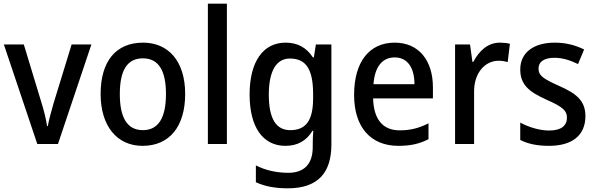

<svg xmlns="http://www.w3.org/2000/svg" viewBox="-20 -780 3230 1040"><path d="M182 0H294L475 -539H368L270 -220C258 -178 244 -127 239 -97H235C230 -134 217 -185 204 -226L109 -539H1Z M983 -271C983 -450 891 -549 755 -549C607 -549 525 -447 525 -271C525 -97 614 10 752 10C900 10 983 -97 983 -271ZM629 -270C629 -396 667 -464 754 -464C840 -464 879 -396 879 -271C879 -145 840 -75 754 -75C667 -75 629 -146 629 -270Z M1209 0V-760H1106V0Z M1527 -549C1405 -549 1332 -446 1332 -268C1332 -91 1404 10 1526 10C1590 10 1639 -16 1673 -72H1677C1675 -52 1674 -19 1674 0V17C1674 110 1626 156 1542 156C1479 156 1419 143 1366 116V207C1415 230 1471 240 1539 240C1701 240 1775 157 1775 3V-539H1691L1680 -469H1675C1639 -524 1590 -549 1527 -549ZM1550 -463C1637 -463 1676 -406 1676 -270V-248C1676 -127 1637 -75 1552 -75C1475 -75 1436 -138 1436 -267C1436 -394 1476 -463 1550 -463Z M2118 -549C1982 -549 1898 -447 1898 -266C1898 -92 1987 10 2138 10C2204 10 2252 -1 2301 -26V-112C2249 -86 2204 -74 2145 -74C2054 -74 2004 -133 2001 -247H2325V-307C2325 -452 2249 -549 2118 -549ZM2118 -469C2191 -469 2225 -408 2225 -324H2003C2010 -419 2051 -469 2118 -469Z M2687 -549C2622 -549 2574 -503 2544 -445H2539L2526 -539H2445V0H2548V-282C2547 -386 2608 -451 2681 -451C2697 -451 2716 -448 2730 -444L2742 -543C2725 -547 2704 -549 2687 -549Z M3151 -151C3151 -238 3097 -275 3010 -314C2923 -353 2897 -370 2897 -409C2897 -445 2927 -467 2983 -467C3028 -467 3070 -453 3111 -433L3144 -512C3095 -536 3044 -549 2985 -549C2872 -549 2798 -496 2798 -404C2798 -318 2850 -281 2940 -240C3030 -201 3051 -179 3051 -143C3051 -100 3021 -73 2954 -73C2900 -73 2840 -93 2798 -116V-22C2839 -1 2888 10 2954 10C3078 10 3151 -46 3151 -151Z"/></svg>

Font: Noto Sans Devanagari UI SemiCondensed Medium
Style: Regular
Weight: 500
Width: 4
Designer: Jelle Bosma - Monotype Design Team
Foundry: Monotype Imaging Inc.
Version: Version 2.004